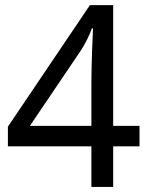

<svg xmlns="http://www.w3.org/2000/svg" viewBox="-20 -738 591 758"><path d="M530.8 -160.2H426.8V0H340.8V-160.2H11.2V-237.8L335 -717.8H426.8V-241.2H530.8ZM340.8 -241.2V-415Q340.8 -442.4 341.6 -472.4Q342.3 -502.4 343.3 -531Q344.2 -559.6 345.5 -584.5Q346.7 -609.4 347.2 -626H342.8Q339.4 -616.2 334.2 -604.2Q329.1 -592.3 323 -580.3Q316.9 -568.4 310.5 -557.1Q304.2 -545.9 298.8 -538.1L98.1 -241.2Z"/></svg>

Font: Droid Sans
Style: Regular
Weight: 400
Foundry: Ascender Corporation
Version: Version 1.00 build 114